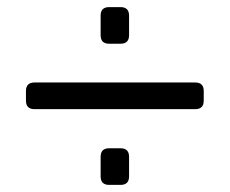

<svg xmlns="http://www.w3.org/2000/svg" viewBox="-20 -520 646 540"><path d="M287 -397Q263 -397 263 -421V-476Q263 -500 287 -500H319Q343 -500 343 -476V-421Q343 -397 319 -397ZM77 -213Q53 -213 53 -237V-264Q53 -288 77 -288H529Q553 -288 553 -264V-237Q553 -213 529 -213ZM287 0Q263 0 263 -24V-79Q263 -103 287 -103H319Q343 -103 343 -79V-24Q343 0 319 0Z"/></svg>

Font: Pitagon Sans Text
Style: Regular
Weight: 400
Designer: Travis Tran
Foundry: Pitagon
Version: Version 1.001; ttfautohint (v1.8.4.7-5d5b);gftools[0.9.26]